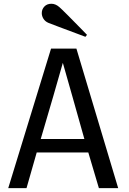

<svg xmlns="http://www.w3.org/2000/svg" viewBox="-20 -981 673 1001"><path d="M22.9 0ZM596.2 0H495.6L440.4 -186H171.4L118.2 0H22.9L246.1 -727.5H378.4ZM419.9 -256.3 358.4 -474.6 307.6 -653.3Q279.3 -552.2 257.8 -479.5L192.4 -256.3ZM289.1 -944.3Q297.4 -937.5 333.5 -901.4Q369.6 -865.2 401.4 -832.5L433.6 -799.3L425.3 -789.1L379.9 -806.2Q334.5 -823.2 286.1 -841.3Q237.8 -859.4 232.4 -861.8Q215.3 -869.1 206.5 -883.3Q197.8 -897.5 197.8 -912.6Q197.8 -932.6 211.4 -947Q225.1 -961.4 248 -961.4Q269.5 -961.4 289.1 -944.3Z"/></svg>

Font: Coda
Style: Regular
Weight: 400
Designer: vernon adams
Foundry: vernon adams
Version: Version 2.001; ttfautohint (v0.8) -r 50 -G 200 -x